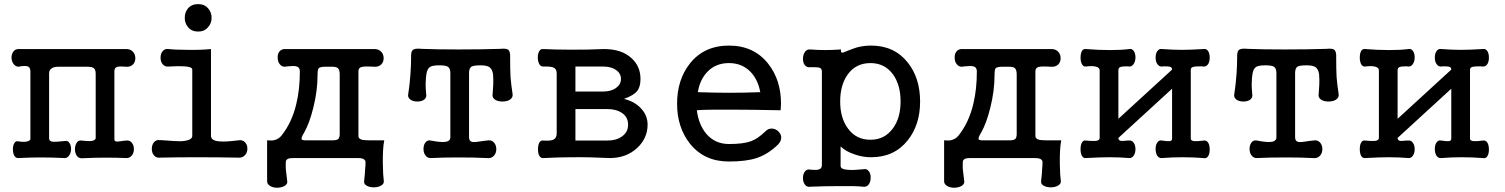

<svg xmlns="http://www.w3.org/2000/svg" viewBox="-20 -758 7225 922"><path d="M126 -416V-90.8Q126 -82 107.4 -78.1Q91.8 -75.2 69.3 -79.1Q55.7 -83 48.8 -70.3Q42 -59.6 42 -41Q42 -23.4 47.9 -11.7Q55.7 2 68.4 1Q126 -2 176.8 -2Q228.5 -2 291 1Q304.7 1 313.5 -13.7Q321.3 -25.4 321.3 -43Q321.3 -60.5 313.5 -71.3Q305.7 -84 292 -81.1Q249 -76.2 235.4 -77.1Q215.8 -79.1 215.8 -92.8V-405.3Q215.8 -420.9 226.6 -428.7Q237.3 -437.5 260.7 -437.5H399.4Q422.9 -437.5 431.6 -429.7Q439.5 -421.9 439.5 -404.3V-93.8Q437.5 -84 419.9 -81.1Q403.3 -79.1 372.1 -83Q357.4 -85.9 348.6 -73.2Q340.8 -61.5 339.8 -43Q339.8 -24.4 347.7 -11.7Q356.4 2 372.1 2Q433.6 -1 487.3 -1Q538.1 -1 585.9 1Q602.5 2 613.3 -11.7Q623 -23.4 623 -42Q623 -60.5 613.3 -72.3Q602.5 -85.9 585.9 -83L574.2 -82Q549.8 -78.1 542 -78.1Q529.3 -79.1 529.3 -87.9V-416Q529.3 -432.6 542 -436.5Q553.7 -440.4 584 -437.5Q605.5 -435.5 618.2 -448.2Q629.9 -460 629.9 -478.5Q629.9 -497.1 618.2 -509.8Q605.5 -523.4 584 -522.5H71.3Q53.7 -523.4 43.9 -509.8Q35.2 -498 35.2 -480.5Q36.1 -462.9 44.9 -451.2Q54.7 -437.5 70.3 -437.5L77.1 -439.5Q99.6 -442.4 109.4 -440.4Q126 -436.5 126 -416Z M931.6 -738.3Q900.4 -738.3 882.8 -717.8Q867.2 -699.2 867.2 -671.9Q867.2 -646.5 882.8 -627.9Q900.4 -606.4 931.6 -606.4Q961.9 -606.4 979.5 -627.9Q996.1 -646.5 996.1 -671.9Q996.1 -699.2 979.5 -717.8Q961.9 -738.3 931.6 -738.3ZM903.3 -423.8V-105.5Q903.3 -84 854.5 -80.1Q825.2 -79.1 754.9 -85H747.1Q729.5 -87.9 718.8 -74.2Q709 -61.5 709 -43Q709 -24.4 718.8 -12.7Q729.5 1 747.1 -1Q836.9 -2.9 927.7 -2.9Q1018.6 -2.9 1123 -1Q1143.6 1 1156.2 -12.7Q1168 -25.4 1168 -43.9Q1168 -63.5 1156.2 -75.2Q1143.6 -87.9 1123 -84Q1063.5 -76.2 1034.2 -79.1Q993.2 -82 993.2 -105.5V-522.5Q945.3 -517.6 883.8 -518.6Q824.2 -518.6 790 -522.5Q771.5 -525.4 760.7 -511.7Q751 -500 751 -480.5Q751 -461.9 760.7 -450.2Q771.5 -436.5 790 -438.5Q839.8 -441.4 863.3 -439.5Q903.3 -437.5 903.3 -423.8Z M1349.6 -522.5Q1332 -523.4 1321.3 -509.8Q1312.5 -498 1313.5 -480.5Q1313.5 -462.9 1322.3 -451.2Q1332 -437.5 1347.7 -437.5L1362.3 -439.5Q1392.6 -442.4 1402.3 -439.5Q1419.9 -435.5 1419.9 -416Q1419.9 -329.1 1403.3 -260.7Q1382.8 -171.9 1333 -108.4Q1318.4 -89.8 1296.9 -85Q1285.2 -82 1265.6 -84H1262.7V112.3Q1262.7 127 1278.3 135.7Q1292 143.6 1312.5 143.6Q1333 142.6 1346.7 134.8Q1361.3 126 1359.4 112.3Q1354.5 74.2 1352.5 54.7Q1351.6 34.2 1352.5 19.5Q1352.5 7.8 1367.2 2.9Q1376 1 1389.6 1H1697.3Q1710 1 1718.8 2.9Q1734.4 7.8 1735.4 19.5Q1735.4 36.1 1733.4 54.7Q1732.4 78.1 1728.5 112.3Q1726.6 126 1741.2 133.8Q1754.9 141.6 1775.4 141.6Q1794.9 141.6 1808.6 133.8Q1824.2 126 1823.2 112.3Q1819.3 85 1818.4 28.3Q1817.4 -45.9 1825.2 -84Q1742.2 -83 1722.7 -85.9Q1701.2 -89.8 1701.2 -105.5V-416Q1701.2 -432.6 1716.8 -436.5Q1730.5 -440.4 1775.4 -437.5Q1796.9 -435.5 1810.5 -448.2Q1822.3 -460 1822.3 -478.5Q1822.3 -497.1 1810.5 -509.8Q1796.9 -523.4 1775.4 -522.5ZM1574.2 -437.5Q1593.8 -437.5 1601.6 -431.6Q1611.3 -423.8 1611.3 -400.4V-114.3Q1611.3 -96.7 1603.5 -89.8Q1595.7 -84 1575.2 -84H1454.1H1451.2Q1430.7 -84 1428.7 -88.9Q1424.8 -95.7 1440.4 -121.1Q1465.8 -165 1484.4 -240.2Q1504.9 -321.3 1504.9 -397.5Q1504.9 -422.9 1509.8 -429.7Q1516.6 -437.5 1542 -437.5Z M2142.6 -407.2V-98.6Q2142.6 -77.1 2110.4 -76.2Q2088.9 -75.2 2049.8 -83Q2032.2 -86.9 2022.5 -73.2Q2013.7 -61.5 2013.7 -43Q2013.7 -24.4 2022.5 -12.7Q2032.2 2 2049.8 1Q2104.5 -2 2184.6 -2Q2263.7 -2 2317.4 1Q2338.9 3.9 2351.6 -9.8Q2363.3 -22.5 2363.3 -42Q2363.3 -61.5 2351.6 -74.2Q2338.9 -87.9 2317.4 -83L2300.8 -81.1Q2260.7 -74.2 2249 -76.2Q2232.4 -79.1 2232.4 -98.6V-407.2Q2232.4 -429.7 2243.2 -437.5Q2253.9 -444.3 2287.1 -444.3Q2315.4 -444.3 2329.1 -436.5Q2344.7 -425.8 2347.7 -400.4Q2349.6 -375 2348.6 -352.5Q2347.7 -337.9 2345.7 -306.6Q2341.8 -290 2357.4 -279.3Q2371.1 -270.5 2392.6 -270.5Q2414.1 -270.5 2428.7 -279.3Q2444.3 -290 2441.4 -306.6Q2434.6 -351.6 2431.6 -387.7Q2429.7 -425.8 2429.7 -480.5Q2431.6 -510.7 2419.9 -519.5Q2410.2 -526.4 2382.8 -523.4Q2289.1 -520.5 2181.6 -520.5Q2073.2 -520.5 2004.9 -523.4Q1970.7 -527.3 1960.9 -516.6Q1953.1 -508.8 1954.1 -480.5Q1954.1 -447.3 1951.2 -404.3Q1947.3 -348.6 1940.4 -306.6Q1936.5 -290 1951.2 -279.3Q1963.9 -270.5 1984.4 -270.5Q2003.9 -270.5 2016.6 -279.3Q2030.3 -290 2026.4 -306.6L2024.4 -335Q2023.4 -352.5 2024.4 -363.3Q2024.4 -379.9 2027.3 -400.4Q2031.2 -427.7 2044.9 -436.5Q2056.6 -444.3 2089.8 -444.3Q2120.1 -444.3 2130.9 -437.5Q2142.6 -429.7 2142.6 -407.2Z M2653.3 -117.2Q2653.3 -94.7 2636.7 -86.9Q2623 -81.1 2589.8 -83Q2577.1 -85.9 2569.3 -72.3Q2563.5 -59.6 2563.5 -41Q2563.5 -22.5 2569.3 -10.7Q2577.1 2.9 2589.8 1Q2664.1 -2.9 2728.5 -2.9Q2810.5 -3.9 2908.2 1Q2987.3 1 3039.1 -46.9Q3089.8 -93.8 3089.8 -159.2Q3089.8 -201.2 3062.5 -232.4Q3033.2 -268.6 2976.6 -283.2Q3022.5 -299.8 3039.1 -320.3Q3055.7 -339.8 3055.7 -378.9Q3055.7 -439.5 3012.7 -478.5Q2965.8 -522.5 2879.9 -522.5Q2797.9 -518.6 2715.8 -519.5Q2647.5 -519.5 2589.8 -522.5Q2576.2 -524.4 2569.3 -511.7Q2562.5 -500 2562.5 -481.4Q2562.5 -463.9 2569.3 -451.2Q2576.2 -437.5 2589.8 -438.5Q2625 -439.5 2637.7 -433.6Q2653.3 -427.7 2653.3 -405.3ZM2743.2 -234.4H2894.5Q2940.4 -234.4 2967.8 -214.8Q2996.1 -195.3 2996.1 -159.2Q2996.1 -124 2967.8 -103.5Q2940.4 -83 2894.5 -83H2743.2ZM2743.2 -438.5H2875Q2915 -438.5 2938.5 -421.9Q2961.9 -405.3 2961.9 -378.9Q2961.9 -352.5 2938.5 -335.9Q2915 -318.4 2875 -318.4H2743.2Z M3480.5 -539.1Q3361.3 -539.1 3293 -453.1Q3231.4 -375 3231.4 -259.8Q3231.4 -146.5 3293 -68.4Q3361.3 17.6 3480.5 17.6Q3562.5 17.6 3613.3 1Q3668.9 -17.6 3716.8 -64.5Q3732.4 -81.1 3731.4 -99.6Q3730.5 -115.2 3716.8 -127.9Q3704.1 -139.6 3687.5 -140.6Q3668.9 -141.6 3655.3 -127Q3619.1 -91.8 3586.9 -80.1Q3550.8 -66.4 3480.5 -66.4Q3413.1 -66.4 3371.1 -116.2Q3335 -160.2 3326.2 -228.5Q3366.2 -232.4 3502 -231.4Q3587.9 -231.4 3728.5 -228.5L3730.5 -259.8Q3730.5 -375 3668 -453.1Q3599.6 -539.1 3480.5 -539.1ZM3480.5 -455.1Q3544.9 -455.1 3585.9 -411.1Q3620.1 -374 3630.9 -315.4Q3555.7 -312.5 3481.4 -312.5Q3417 -312.5 3331.1 -315.4Q3340.8 -375 3376 -412.1Q3416 -455.1 3480.5 -455.1Z M4160.2 -455.1Q4228.5 -455.1 4268.6 -400.4Q4304.7 -349.6 4304.7 -270.5Q4304.7 -192.4 4268.6 -142.6Q4228.5 -86.9 4160.2 -86.9Q4089.8 -86.9 4050.8 -142.6Q4014.6 -192.4 4014.6 -270.5Q4014.6 -349.6 4050.8 -400.4Q4089.8 -455.1 4160.2 -455.1ZM3926.8 34.2Q3926.8 51.8 3912.1 55.7Q3901.4 59.6 3871.1 56.6Q3854.5 52.7 3844.7 66.4Q3835.9 78.1 3835.9 96.7Q3835.9 115.2 3844.7 127.9Q3854.5 141.6 3871.1 138.7Q3937.5 135.7 4014.6 135.7Q4091.8 134.8 4126 138.7Q4142.6 140.6 4152.3 127Q4161.1 114.3 4161.1 94.7Q4161.1 76.2 4152.3 64.5Q4142.6 50.8 4126 54.7Q4079.1 59.6 4053.7 57.6Q4016.6 55.7 4016.6 39.1V-54.7Q4042 -30.3 4084 -16.6Q4122.1 -2.9 4163.1 -2.9Q4274.4 -2.9 4338.9 -84Q4398.4 -158.2 4398.4 -270.5Q4398.4 -383.8 4338.9 -458Q4274.4 -539.1 4163.1 -539.1Q4127.9 -539.1 4094.7 -530.3Q4076.2 -524.4 4048.8 -513.7Q4029.3 -504.9 4024.4 -504.9Q4016.6 -505.9 4018.6 -520.5Q3974.6 -517.6 3942.4 -517.6Q3909.2 -517.6 3871.1 -520.5Q3854.5 -522.5 3844.7 -507.8Q3835.9 -494.1 3835.9 -475.6Q3835.9 -457 3844.7 -445.3Q3854.5 -432.6 3871.1 -435.5Q3903.3 -435.5 3913.1 -433.6Q3926.8 -429.7 3926.8 -415Z M4600.6 -522.5Q4583 -523.4 4572.3 -509.8Q4563.5 -498 4564.5 -480.5Q4564.5 -462.9 4573.2 -451.2Q4583 -437.5 4598.6 -437.5L4613.3 -439.5Q4643.6 -442.4 4653.3 -439.5Q4670.9 -435.5 4670.9 -416Q4670.9 -329.1 4654.3 -260.7Q4633.8 -171.9 4584 -108.4Q4569.3 -89.8 4547.9 -85Q4536.1 -82 4516.6 -84H4513.7V112.3Q4513.7 127 4529.3 135.7Q4543 143.6 4563.5 143.6Q4584 142.6 4597.7 134.8Q4612.3 126 4610.4 112.3Q4605.5 74.2 4603.5 54.7Q4602.5 34.2 4603.5 19.5Q4603.5 7.8 4618.2 2.9Q4627 1 4640.6 1H4948.2Q4960.9 1 4969.7 2.9Q4985.4 7.8 4986.3 19.5Q4986.3 36.1 4984.4 54.7Q4983.4 78.1 4979.5 112.3Q4977.5 126 4992.2 133.8Q5005.9 141.6 5026.4 141.6Q5045.9 141.6 5059.6 133.8Q5075.2 126 5074.2 112.3Q5070.3 85 5069.3 28.3Q5068.4 -45.9 5076.2 -84Q4993.2 -83 4973.6 -85.9Q4952.1 -89.8 4952.1 -105.5V-416Q4952.1 -432.6 4967.8 -436.5Q4981.4 -440.4 5026.4 -437.5Q5047.9 -435.5 5061.5 -448.2Q5073.2 -460 5073.2 -478.5Q5073.2 -497.1 5061.5 -509.8Q5047.9 -523.4 5026.4 -522.5ZM4825.2 -437.5Q4844.7 -437.5 4852.5 -431.6Q4862.3 -423.8 4862.3 -400.4V-114.3Q4862.3 -96.7 4854.5 -89.8Q4846.7 -84 4826.2 -84H4705.1H4702.1Q4681.6 -84 4679.7 -88.9Q4675.8 -95.7 4691.4 -121.1Q4716.8 -165 4735.4 -240.2Q4755.9 -321.3 4755.9 -397.5Q4755.9 -422.9 4760.7 -429.7Q4767.6 -437.5 4793 -437.5Z M5260.7 -419.9V-95.7Q5260.7 -83 5240.2 -81.1Q5226.6 -80.1 5194.3 -83Q5182.6 -85.9 5174.8 -72.3Q5168.9 -60.5 5168.9 -42Q5168.9 -23.4 5174.8 -10.7Q5182.6 2.9 5194.3 1Q5264.6 -2.9 5307.6 -2.9Q5358.4 -2.9 5402.3 1Q5416 2 5424.8 -11.7Q5432.6 -24.4 5432.6 -42Q5432.6 -59.6 5424.8 -71.3Q5416 -85 5402.3 -83H5392.6Q5368.2 -80.1 5361.3 -82Q5350.6 -84 5350.6 -95.7L5608.4 -332V-91.8Q5608.4 -81.1 5595.7 -80.1Q5587.9 -79.1 5560.5 -83Q5545.9 -86.9 5537.1 -73.2Q5529.3 -61.5 5529.3 -43Q5529.3 -23.4 5537.1 -10.7Q5545.9 2.9 5560.5 1Q5607.4 -2.9 5658.2 -2.9Q5710 -2.9 5759.8 1Q5773.4 4.9 5782.2 -8.8Q5789.1 -20.5 5789.1 -40Q5789.1 -59.6 5782.2 -72.3Q5773.4 -85.9 5759.8 -83Q5729.5 -79.1 5715.8 -80.1Q5698.2 -82 5698.2 -91.8V-423.8Q5698.2 -434.6 5712.9 -437.5Q5721.7 -439.5 5749 -439.5L5759.8 -438.5Q5773.4 -437.5 5782.2 -451.2Q5789.1 -462.9 5789.1 -481.4Q5789.1 -500 5782.2 -511.7Q5773.4 -525.4 5759.8 -522.5Q5695.3 -518.6 5654.3 -518.6Q5614.3 -518.6 5560.5 -522.5Q5545.9 -525.4 5537.1 -511.7Q5529.3 -500 5529.3 -481.4Q5529.3 -462.9 5537.1 -451.2Q5545.9 -437.5 5560.5 -438.5L5569.3 -439.5Q5591.8 -439.5 5598.6 -437.5Q5608.4 -434.6 5608.4 -423.8L5350.6 -187.5V-419.9Q5350.6 -433.6 5361.3 -436.5Q5369.1 -439.5 5393.6 -439.5L5402.3 -438.5Q5416 -437.5 5424.8 -452.1Q5432.6 -464.8 5432.6 -482.4Q5432.6 -501 5424.8 -512.7Q5416 -525.4 5402.3 -522.5Q5367.2 -517.6 5309.6 -517.6Q5254.9 -517.6 5194.3 -522.5Q5181.6 -524.4 5174.8 -511.7Q5168.9 -500 5168.9 -481.4Q5168.9 -463.9 5174.8 -451.2Q5181.6 -437.5 5194.3 -438.5Q5223.6 -442.4 5240.2 -438.5Q5260.7 -434.6 5260.7 -419.9Z M6109.4 -407.2V-98.6Q6109.4 -77.1 6077.1 -76.2Q6055.7 -75.2 6016.6 -83Q5999 -86.9 5989.3 -73.2Q5980.5 -61.5 5980.5 -43Q5980.5 -24.4 5989.3 -12.7Q5999 2 6016.6 1Q6071.3 -2 6151.4 -2Q6230.5 -2 6284.2 1Q6305.7 3.9 6318.4 -9.8Q6330.1 -22.5 6330.1 -42Q6330.1 -61.5 6318.4 -74.2Q6305.7 -87.9 6284.2 -83L6267.6 -81.1Q6227.5 -74.2 6215.8 -76.2Q6199.2 -79.1 6199.2 -98.6V-407.2Q6199.2 -429.7 6210 -437.5Q6220.7 -444.3 6253.9 -444.3Q6282.2 -444.3 6295.9 -436.5Q6311.5 -425.8 6314.5 -400.4Q6316.4 -375 6315.4 -352.5Q6314.5 -337.9 6312.5 -306.6Q6308.6 -290 6324.2 -279.3Q6337.9 -270.5 6359.4 -270.5Q6380.9 -270.5 6395.5 -279.3Q6411.1 -290 6408.2 -306.6Q6401.4 -351.6 6398.4 -387.7Q6396.5 -425.8 6396.5 -480.5Q6398.4 -510.7 6386.7 -519.5Q6377 -526.4 6349.6 -523.4Q6255.9 -520.5 6148.4 -520.5Q6040 -520.5 5971.7 -523.4Q5937.5 -527.3 5927.7 -516.6Q5919.9 -508.8 5920.9 -480.5Q5920.9 -447.3 5918 -404.3Q5914.1 -348.6 5907.2 -306.6Q5903.3 -290 5918 -279.3Q5930.7 -270.5 5951.2 -270.5Q5970.7 -270.5 5983.4 -279.3Q5997.1 -290 5993.2 -306.6L5991.2 -335Q5990.2 -352.5 5991.2 -363.3Q5991.2 -379.9 5994.1 -400.4Q5998 -427.7 6011.7 -436.5Q6023.4 -444.3 6056.6 -444.3Q6086.9 -444.3 6097.7 -437.5Q6109.4 -429.7 6109.4 -407.2Z M6601.6 -419.9V-95.7Q6601.6 -83 6581.1 -81.1Q6567.4 -80.1 6535.2 -83Q6523.4 -85.9 6515.6 -72.3Q6509.8 -60.5 6509.8 -42Q6509.8 -23.4 6515.6 -10.7Q6523.4 2.9 6535.2 1Q6605.5 -2.9 6648.4 -2.9Q6699.2 -2.9 6743.2 1Q6756.8 2 6765.6 -11.7Q6773.4 -24.4 6773.4 -42Q6773.4 -59.6 6765.6 -71.3Q6756.8 -85 6743.2 -83H6733.4Q6709 -80.1 6702.1 -82Q6691.4 -84 6691.4 -95.7L6949.2 -332V-91.8Q6949.2 -81.1 6936.5 -80.1Q6928.7 -79.1 6901.4 -83Q6886.7 -86.9 6877.9 -73.2Q6870.1 -61.5 6870.1 -43Q6870.1 -23.4 6877.9 -10.7Q6886.7 2.9 6901.4 1Q6948.2 -2.9 6999 -2.9Q7050.8 -2.9 7100.6 1Q7114.3 4.9 7123 -8.8Q7129.9 -20.5 7129.9 -40Q7129.9 -59.6 7123 -72.3Q7114.3 -85.9 7100.6 -83Q7070.3 -79.1 7056.6 -80.1Q7039.1 -82 7039.1 -91.8V-423.8Q7039.1 -434.6 7053.7 -437.5Q7062.5 -439.5 7089.8 -439.5L7100.6 -438.5Q7114.3 -437.5 7123 -451.2Q7129.9 -462.9 7129.9 -481.4Q7129.9 -500 7123 -511.7Q7114.3 -525.4 7100.6 -522.5Q7036.1 -518.6 6995.1 -518.6Q6955.1 -518.6 6901.4 -522.5Q6886.7 -525.4 6877.9 -511.7Q6870.1 -500 6870.1 -481.4Q6870.1 -462.9 6877.9 -451.2Q6886.7 -437.5 6901.4 -438.5L6910.2 -439.5Q6932.6 -439.5 6939.5 -437.5Q6949.2 -434.6 6949.2 -423.8L6691.4 -187.5V-419.9Q6691.4 -433.6 6702.1 -436.5Q6710 -439.5 6734.4 -439.5L6743.2 -438.5Q6756.8 -437.5 6765.6 -452.1Q6773.4 -464.8 6773.4 -482.4Q6773.4 -501 6765.6 -512.7Q6756.8 -525.4 6743.2 -522.5Q6708 -517.6 6650.4 -517.6Q6595.7 -517.6 6535.2 -522.5Q6522.5 -524.4 6515.6 -511.7Q6509.8 -500 6509.8 -481.4Q6509.8 -463.9 6515.6 -451.2Q6522.5 -437.5 6535.2 -438.5Q6564.5 -442.4 6581.1 -438.5Q6601.6 -434.6 6601.6 -419.9Z"/></svg>

Font: Gungsuh
Style: Regular
Weight: 400
Version: Version 2.21